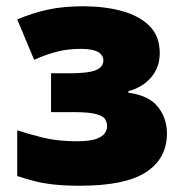

<svg xmlns="http://www.w3.org/2000/svg" viewBox="-20 -583 584 613"><path d="M245 -563Q313 -563 368.5 -548Q424 -533 457 -500.5Q490 -468 490 -413Q490 -368 462.5 -336Q435 -304 390 -292V-287Q456 -278 484.5 -241.5Q513 -205 513 -157Q513 -77 446.5 -33.5Q380 10 236 10Q186 10 151 6Q116 2 89 -5Q62 -12 35 -21V-167Q68 -156 115.5 -144Q163 -132 225 -132Q268 -132 288.5 -140Q309 -148 315.5 -159Q322 -170 322 -179Q322 -194 314.5 -204Q307 -214 284 -219.5Q261 -225 215 -225H143V-349H203Q262 -349 286 -359Q310 -369 310 -390Q310 -407 293 -417Q276 -427 237 -427Q197 -427 162 -418Q127 -409 89 -392L35 -521Q85 -542 134 -552.5Q183 -563 245 -563Z"/></svg>

Font: Noto Sans Black
Style: Regular
Weight: 900
Designer: Monotype Design Team
Foundry: Monotype Imaging Inc.
Version: Version 2.007